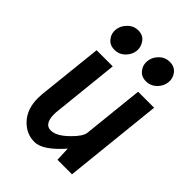

<svg xmlns="http://www.w3.org/2000/svg" viewBox="-212 -793 904 904"><g transform="rotate(45 240.5 -341.0)"><path d="M294.9 -627.9Q297.9 -655.3 316.4 -674.8Q338.9 -700.2 373 -700.2Q406.2 -700.2 423.8 -674.8Q438.5 -653.3 435.5 -627.9Q432.6 -600.6 413.1 -580.1Q389.6 -555.7 357.4 -555.7Q324.2 -555.7 307.6 -580.1Q292 -599.6 294.9 -627.9ZM85 -627.9Q87.9 -654.3 107.4 -674.8Q129.9 -700.2 163.1 -700.2Q196.3 -700.2 212.9 -674.8Q227.5 -653.3 225.6 -627.9Q222.7 -600.6 203.1 -580.1Q180.7 -555.7 147.5 -555.7Q114.3 -555.7 97.7 -580.1Q82 -599.6 85 -627.9ZM324.2 0Q323.2 -27.3 321.3 -71.3Q243.2 17.6 188.5 17.6Q132.8 17.6 93.3 -25.4Q53.7 -68.4 53.7 -139.6Q53.7 -152.3 54.7 -166L89.8 -495.1H197.3L163.1 -168.9Q161.1 -154.3 161.1 -141.6Q161.1 -74.2 205.1 -75.2Q241.2 -75.2 288.1 -121.1Q331.1 -163.1 334 -189.5L366.2 -495.1H472.7L420.9 0Z"/></g></svg>

Font: Puritan
Style: BoldItalic
Weight: 700
Version: 2.1